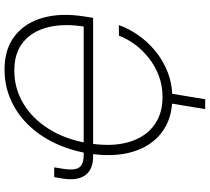

<svg xmlns="http://www.w3.org/2000/svg" viewBox="-60 -718 934 855"><g transform="rotate(-90 407.5 -290.0)"><path d="M399.4 9.8Q308.1 9.8 246.3 -36.6Q184.6 -83 159.4 -167.2Q134.3 -251.5 152.3 -364.3Q166.5 -448.7 200 -517.1Q233.4 -585.4 282.7 -634.8Q332 -684.1 393.8 -710.7Q455.6 -737.3 525.9 -737.3Q616.7 -737.3 675.3 -691.9Q733.9 -646.5 756.3 -566.4Q778.8 -486.3 762.2 -381.8L755.9 -342.8H182.6L189.5 -384.8H732.9L716.3 -378.4Q731.9 -470.7 714.6 -542Q697.3 -613.3 648.7 -653.6Q600.1 -693.8 521 -693.8Q441.4 -693.8 374 -653.3Q306.6 -612.8 260.5 -538.8Q214.4 -464.8 197.8 -364.7Q181.2 -263.2 201.4 -189Q221.7 -114.7 273.7 -74.2Q325.7 -33.7 403.8 -33.7Q453.6 -33.7 497.3 -50Q541 -66.4 576.4 -94.2Q611.8 -122.1 637.5 -156.7Q663.1 -191.4 676.8 -228H723.6Q708.5 -184.6 679.2 -142.3Q649.9 -100.1 608.2 -65.7Q566.4 -31.2 513.7 -10.7Q460.9 9.8 399.4 9.8ZM46.9 -516.1H90.3L84 -477.5Q78.6 -443.8 82.5 -423.1Q86.4 -402.3 102.3 -393.6Q118.2 -384.8 146.5 -384.8H171.9L165 -342.8H139.6Q80.6 -342.8 55.2 -377.9Q29.8 -413.1 40.5 -479.5ZM349.6 156.2 378.4 -18.1H422.4L393.6 156.2Z"/></g></svg>

Font: Inter 16pt ExtraLight
Style: Italic
Weight: 250
Italic angle: -9.3988°
Version: Version 4.001;git-66647c0bb